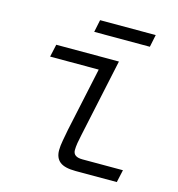

<svg xmlns="http://www.w3.org/2000/svg" viewBox="-103 -779 807 870"><g transform="rotate(15 300.0 -344.5)"><path d="M330 0Q278 0 255.5 -18Q233 -36 233 -72Q233 -92 238 -118.5Q243 -145 248 -172L312 -471H84L97 -530H391L313 -165Q308 -143 305 -124.5Q302 -106 302 -91Q302 -59 346 -59H536L523 0ZM248 -631 260 -689H521L509 -631Z"/></g></svg>

Font: Geist Mono Light
Style: Italic
Weight: 300
Italic angle: -12°
Monospace: yes
Designer: Basement.studio, Andrés Briganti, Mateo Zaragoza
Foundry: Basement.studio, Vercel, Andrés Briganti, Guido Ferreyra, Mateo Zaragoza
Version: Version 1.500; ttfautohint (v1.8.4.7-5d5b)